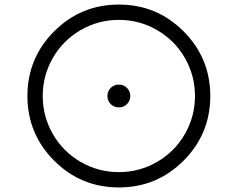

<svg xmlns="http://www.w3.org/2000/svg" viewBox="-20 -820 1040 840"><path d="M217 -683Q334 -800 500 -800Q666 -800 783 -683Q900 -566 900 -400Q900 -234 783 -117Q666 0 500 0Q334 0 217 -117Q100 -234 100 -400Q100 -566 217 -683ZM333 -111.5Q410 -67 500 -67Q590 -67 667 -111.5Q744 -156 788.5 -233Q833 -310 833 -400Q833 -490 788.5 -567Q744 -644 667 -688.5Q590 -733 500 -733Q410 -733 333 -688.5Q256 -644 211.5 -567Q167 -490 167 -400Q167 -310 211.5 -233Q256 -156 333 -111.5ZM535.5 -435.5Q550 -421 550 -400Q550 -379 535.5 -364.5Q521 -350 500 -350Q479 -350 464.5 -364.5Q450 -379 450 -400Q450 -421 464.5 -435.5Q479 -450 500 -450Q521 -450 535.5 -435.5Z"/></svg>

Font: Dune Rise
Style: Regular
Weight: 400
Version: Version 001.000